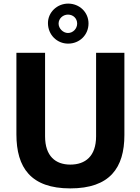

<svg xmlns="http://www.w3.org/2000/svg" viewBox="-20 -1035 774 1065"><path d="M670 -742H513V-279C513 -168 453 -122 370 -122C288 -122 230 -169 230 -279V-742H71V-290C71 -105 151 10 370 10C589 10 670 -104 670 -286ZM471 -905C471 -967 421 -1015 358 -1015C297 -1015 246 -967 246 -907C246 -842 296 -793 358 -793C421 -793 471 -841 471 -905ZM408 -904C408 -877 386 -852 357 -852C330 -852 305 -877 305 -904C305 -933 330 -954 357 -954C386 -954 408 -933 408 -904Z"/></svg>

Font: Cheyenne Sans
Style: Bold
Weight: 700
Designer: The Public Sans project authors (U.S. Web Design System), Libre Franklin designed by Pablo Impallari and Rodrigo Fuenzal
Foundry: The Cheyenne Sans Project Authors
Version: Version 2.007